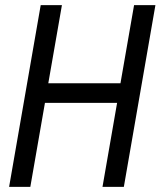

<svg xmlns="http://www.w3.org/2000/svg" viewBox="-20 -731 628 751"><path d="M464.4 0H380.9L438 -328.6H155.8L98.6 0H15.6L139.2 -710.9H222.2L168.9 -405.3H451.2L504.4 -710.9H587.9Z"/></svg>

Font: TypoPRO Roboto Mono
Style: Italic
Weight: 400
Designer: Google
Version: Version 2.000986; 2015; ttfautohint (v1.3)